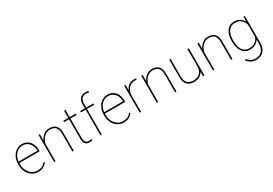

<svg xmlns="http://www.w3.org/2000/svg" viewBox="44 -1897 4611 3247"><g transform="rotate(-30 2350.0 -273.5)"><path d="M273.9 9.8Q210 9.8 157.2 -23.9Q104.5 -57.6 73.5 -116.9Q42.5 -176.3 42.5 -252.9V-274.4Q42.5 -351.6 72.5 -411.1Q102.5 -470.7 152.8 -504.4Q203.1 -538.1 264.2 -538.1Q322.8 -538.1 368.2 -509.8Q413.6 -481.4 439.2 -430.7Q464.8 -379.9 464.8 -312.5V-281.7H68.8Q68.8 -278.3 68.8 -274.4V-252.9Q68.8 -187 95.9 -133.3Q123 -79.6 169.4 -47.9Q215.8 -16.1 273.9 -16.1Q319.3 -16.1 358.6 -31.2Q397.9 -46.4 430.7 -88.9L449.2 -75.7Q422.9 -38.1 380.1 -14.2Q337.4 9.8 273.9 9.8ZM264.2 -511.7Q210.9 -511.7 169.4 -484.9Q127.9 -458 102.3 -411.9Q76.7 -365.7 70.8 -308.1H438.5V-314.5Q438.5 -367.7 417 -412.4Q395.5 -457 356.4 -484.4Q317.4 -511.7 264.2 -511.7Z M800.3 -512.2Q757.3 -512.2 724.9 -495.1Q692.4 -478 669.9 -451.2Q647.5 -424.3 633.8 -394.3Q620.1 -364.3 614.3 -338.4V0H587.9V-528.3H614.3V-405.8Q638.2 -461.4 686.8 -499.8Q735.4 -538.1 801.8 -538.1Q881.8 -538.1 925.8 -492.4Q969.7 -446.8 969.7 -341.8V0H943.4V-341.8Q943.4 -409.2 925 -446Q906.7 -482.9 874.5 -497.6Q842.3 -512.2 800.3 -512.2Z M1314.5 -528.3V-501.5H1194.3V-126.5Q1194.3 -80.1 1205.3 -56.4Q1216.3 -32.7 1234.6 -24.7Q1252.9 -16.6 1273.9 -16.6Q1289.1 -16.6 1300.8 -17.8Q1312.5 -19 1326.2 -21L1330.6 3.9Q1319.8 7.3 1302.7 8.5Q1285.6 9.8 1275.4 9.8Q1225.1 9.8 1196.3 -18.6Q1167.5 -46.9 1167.5 -126.5V-501.5H1069.8V-528.3H1167.5V-670.9H1194.3V-528.3Z M1518.1 0H1491.7V-501.5H1399.9V-528.3H1491.7V-603.5Q1491.7 -679.2 1528.6 -719.7Q1565.4 -760.3 1629.9 -760.3Q1645 -760.3 1661.1 -758.5Q1677.2 -756.8 1692.4 -752L1688.5 -726.6Q1674.8 -730.5 1662.6 -732.2Q1650.4 -733.9 1630.4 -733.9Q1578.6 -733.9 1548.3 -699.7Q1518.1 -665.5 1518.1 -603.5V-528.3H1657.7V-501.5H1518.1Z M1944.8 9.8Q1880.9 9.8 1828.1 -23.9Q1775.4 -57.6 1744.4 -116.9Q1713.4 -176.3 1713.4 -252.9V-274.4Q1713.4 -351.6 1743.4 -411.1Q1773.4 -470.7 1823.7 -504.4Q1874 -538.1 1935.1 -538.1Q1993.7 -538.1 2039.1 -509.8Q2084.5 -481.4 2110.1 -430.7Q2135.7 -379.9 2135.7 -312.5V-281.7H1739.7Q1739.7 -278.3 1739.7 -274.4V-252.9Q1739.7 -187 1766.8 -133.3Q1793.9 -79.6 1840.3 -47.9Q1886.7 -16.1 1944.8 -16.1Q1990.2 -16.1 2029.5 -31.2Q2068.8 -46.4 2101.6 -88.9L2120.1 -75.7Q2093.8 -38.1 2051 -14.2Q2008.3 9.8 1944.8 9.8ZM1935.1 -511.7Q1881.8 -511.7 1840.3 -484.9Q1798.8 -458 1773.2 -411.9Q1747.6 -365.7 1741.7 -308.1H2109.4V-314.5Q2109.4 -367.7 2087.9 -412.4Q2066.4 -457 2027.3 -484.4Q1988.3 -511.7 1935.1 -511.7Z M2494.6 -532.7 2491.7 -509.3Q2483.9 -510.3 2475.3 -511.2Q2466.8 -512.2 2457.5 -512.2Q2383.8 -512.2 2340.8 -464.6Q2297.9 -417 2285.2 -345.7V0H2258.8V-528.3H2285.2V-418.5Q2307.1 -473.6 2349.9 -505.9Q2392.6 -538.1 2457.5 -538.1Q2469.7 -538.1 2479 -536.6Q2488.3 -535.2 2494.6 -532.7Z M2805.7 -512.2Q2762.7 -512.2 2730.2 -495.1Q2697.8 -478 2675.3 -451.2Q2652.8 -424.3 2639.2 -394.3Q2625.5 -364.3 2619.6 -338.4V0H2593.3V-528.3H2619.6V-405.8Q2643.6 -461.4 2692.1 -499.8Q2740.7 -538.1 2807.1 -538.1Q2887.2 -538.1 2931.2 -492.4Q2975.1 -446.8 2975.1 -341.8V0H2948.7V-341.8Q2948.7 -409.2 2930.4 -446Q2912.1 -482.9 2879.9 -497.6Q2847.7 -512.2 2805.7 -512.2Z M3494.6 0V-85.4Q3471.2 -41.5 3426.3 -15.9Q3381.3 9.8 3312.5 9.8Q3234.9 9.8 3186.8 -36.4Q3138.7 -82.5 3138.7 -192.9V-528.3H3165V-191.9Q3165 -127.4 3184.1 -88.9Q3203.1 -50.3 3236.3 -33.4Q3269.5 -16.6 3311.5 -16.6Q3370.1 -16.6 3408.2 -35.6Q3446.3 -54.7 3466.8 -86.7Q3487.3 -118.7 3494.6 -156.7V-528.3H3521.5V0Z M3900.4 -512.2Q3857.4 -512.2 3825 -495.1Q3792.5 -478 3770 -451.2Q3747.6 -424.3 3733.9 -394.3Q3720.2 -364.3 3714.4 -338.4V0H3688V-528.3H3714.4V-405.8Q3738.3 -461.4 3786.9 -499.8Q3835.4 -538.1 3901.9 -538.1Q3981.9 -538.1 4025.9 -492.4Q4069.8 -446.8 4069.8 -341.8V0H4043.5V-341.8Q4043.5 -409.2 4025.1 -446Q4006.8 -482.9 3974.6 -497.6Q3942.4 -512.2 3900.4 -512.2Z M4210.4 -259.3V-269.5Q4210.4 -394.5 4262.9 -466.3Q4315.4 -538.1 4409.7 -538.1Q4474.6 -538.1 4519 -508.8Q4563.5 -479.5 4588.4 -432.1V-528.3H4615.2V-7.3Q4615.2 94.2 4562 153.6Q4508.8 212.9 4415.5 212.9Q4357.9 212.9 4314.7 188Q4271.5 163.1 4242.7 124L4261.2 106.4Q4292 145 4328.9 166Q4365.7 187 4414.6 187Q4500.5 187 4544.4 134.3Q4588.4 81.5 4588.4 -7.3V-84Q4564 -43.5 4518.8 -16.8Q4473.6 9.8 4408.7 9.8Q4346.2 9.8 4301.8 -23.9Q4257.3 -57.6 4233.9 -118.2Q4210.4 -178.7 4210.4 -259.3ZM4237.3 -269.5V-259.3Q4237.3 -189 4256.1 -134.3Q4274.9 -79.6 4312.7 -48.1Q4350.6 -16.6 4408.2 -16.6Q4482.4 -16.6 4526.4 -50.5Q4570.3 -84.5 4588.4 -134.8V-374.5Q4578.6 -405.8 4558.6 -437.5Q4538.6 -469.2 4502.7 -490.5Q4466.8 -511.7 4409.2 -511.7Q4351.1 -511.7 4313 -480.5Q4274.9 -449.2 4256.1 -394.5Q4237.3 -339.8 4237.3 -269.5Z"/></g></svg>

Font: Vazirmatn UI Thin
Style: Regular
Weight: 100
Designer: Saber Rastikerdar
Foundry: Saber Rastikerdar
Version: Version 33.003